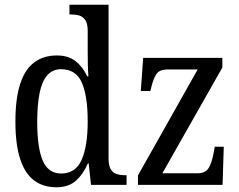

<svg xmlns="http://www.w3.org/2000/svg" viewBox="-20 -780 1008 810"><path d="M218 10Q162 10 123.5 -19Q85 -48 65 -109.5Q45 -171 45 -267Q45 -364 65 -425.5Q85 -487 124 -516.5Q163 -546 220 -546Q269 -546 299.5 -521.5Q330 -497 348 -458H353Q351 -482 350.5 -510Q350 -538 350 -564V-650Q350 -680 340 -695Q330 -710 314.5 -714.5Q299 -719 280 -719H273V-760H438V-111Q438 -82 447 -66.5Q456 -51 471.5 -46Q487 -41 506 -41H514V0H364L354 -91H351Q331 -45 300 -17.5Q269 10 218 10ZM238 -48Q299 -48 324.5 -106Q350 -164 350 -267Q350 -374 325.5 -431Q301 -488 237 -488Q202 -488 179.5 -462.5Q157 -437 147 -387.5Q137 -338 137 -266Q137 -156 160.5 -102Q184 -48 238 -48ZM562 0V-40L814 -487H688Q652 -487 639 -466.5Q626 -446 617 -407L614 -396H574L584 -536H918V-495L665 -49H814Q847 -49 860.5 -71.5Q874 -94 881 -134L886 -161H924L919 0Z"/></svg>

Font: Noto Serif Condensed
Style: Regular
Weight: 400
Width: 3
Designer: Monotype Design Team
Foundry: Monotype Imaging Inc.
Version: Version 2.015